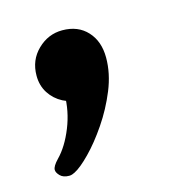

<svg xmlns="http://www.w3.org/2000/svg" viewBox="-63 -218 436 455"><g transform="rotate(-15 155.0 9.5)"><path d="M40.5 -70.8Q40.5 -108.9 66.4 -134Q92.3 -159.2 127 -159.2Q165.5 -159.2 188.2 -134.5Q210.9 -109.9 210.9 -69.8Q210.9 -31.2 194.6 8.8Q178.2 48.8 154.5 83.5Q130.9 118.2 107.2 142.3Q83.5 166.5 67.9 174.3Q64.9 175.8 61.5 177Q58.1 178.2 54.2 178.2Q39.6 178.2 32 170.4Q24.4 162.6 24.4 155.8Q24.4 147 38.6 132.3Q61.5 108.9 77.4 69.3Q93.3 29.8 93.3 -11.7L126 10.7Q104 11.2 84.2 1Q64.5 -9.3 52.5 -27.8Q40.5 -46.4 40.5 -70.8Z"/></g></svg>

Font: Gelasio SemiBold
Style: Italic
Weight: 600
Italic angle: -8.5°
Designer: Eben Sorkin
Foundry: Eben Sorkin
Version: Version 1.008